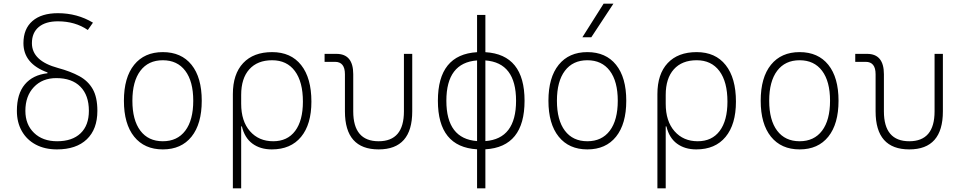

<svg xmlns="http://www.w3.org/2000/svg" viewBox="-20 -815 5313 1060"><path d="M294.4 9.8Q227.5 9.8 177.7 -16.6Q127.9 -43 100.6 -91.1Q73.2 -139.2 73.2 -203.1Q73.2 -296.9 117.2 -349.1Q161.1 -401.4 242.2 -410.6V-415Q109.4 -463.4 109.4 -576.7Q109.4 -655.8 159.2 -699Q209 -742.2 299.8 -742.2Q406.2 -742.2 493.2 -689.9L464.8 -649.4Q395 -697.3 299.8 -697.3Q231.4 -697.3 193.8 -665.8Q156.2 -634.3 156.2 -576.7Q156.2 -478.5 300.8 -439.5Q369.6 -420.9 418 -394.5Q466.3 -368.2 491.9 -323.2Q517.6 -278.3 517.6 -203.1Q517.6 -101.6 459.2 -45.9Q400.9 9.8 294.4 9.8ZM295.4 -35.2Q378.9 -35.2 424.8 -79.1Q470.7 -123 470.7 -203.1Q470.7 -289.1 423.8 -336.4Q377 -383.8 291 -383.8Q213.9 -383.8 167 -334.2Q120.1 -284.7 120.1 -203.1Q120.1 -127.4 168 -81.3Q215.8 -35.2 295.4 -35.2Z M878.9 9.8Q777.3 9.8 720.7 -60.5Q664.1 -130.9 664.1 -258.8Q664.1 -387.2 720.7 -457.3Q777.3 -527.3 878.9 -527.3Q981 -527.3 1037.4 -457.3Q1093.8 -387.2 1093.8 -258.8Q1093.8 -130.9 1037.4 -60.5Q981 9.8 878.9 9.8ZM878.9 -35.2Q959 -35.2 1002.9 -93.5Q1046.9 -151.9 1046.9 -258.8Q1046.9 -365.7 1002.9 -424.1Q959 -482.4 878.9 -482.4Q798.8 -482.4 754.9 -424.1Q710.9 -365.7 710.9 -258.8Q710.9 -151.9 754.9 -93.5Q798.8 -35.2 878.9 -35.2Z M1480.5 9.8Q1417 9.8 1373.8 -22Q1330.6 -53.7 1315.4 -117.2H1311.5V224.6H1265.6V-295.4Q1265.6 -406.2 1322.5 -466.8Q1379.4 -527.3 1482.4 -527.3Q1585.9 -527.3 1642.6 -455.8Q1699.2 -384.3 1699.2 -253.9Q1699.2 -128.4 1642.1 -59.3Q1585 9.8 1480.5 9.8ZM1311.5 -242.2Q1311.5 -146 1360.1 -90.6Q1408.7 -35.2 1488.3 -35.2Q1566.9 -35.2 1609.6 -92.3Q1652.3 -149.4 1652.3 -253.9Q1652.3 -363.3 1607.9 -422.9Q1563.5 -482.4 1482.4 -482.4Q1401.4 -482.4 1356.4 -432.4Q1311.5 -382.3 1311.5 -291Z M2070.3 9.8Q1884.3 9.8 1884.3 -200.2V-405.3Q1884.3 -473.6 1829.6 -473.6H1772V-517.6H1837.4Q1930.2 -517.6 1930.2 -405.3V-200.2Q1930.2 -35.2 2070.3 -35.2Q2210 -35.2 2210 -200.2V-517.6H2255.9V-200.2Q2255.9 9.8 2070.3 9.8Z M2613.8 224.6V9.3Q2397.5 -3.4 2397.5 -258.8Q2397.5 -514.2 2613.8 -526.9V-732.4H2659.7V-526.9Q2876 -514.2 2876 -258.8Q2876 -3.4 2659.7 9.3V224.6ZM2659.7 -481.4V-36.1Q2829.1 -48.8 2829.1 -258.8Q2829.1 -468.8 2659.7 -481.4ZM2613.8 -36.1V-481.4Q2444.3 -468.8 2444.3 -258.8Q2444.3 -48.8 2613.8 -36.1Z M3222.7 9.8Q3121.1 9.8 3064.5 -60.5Q3007.8 -130.9 3007.8 -258.8Q3007.8 -387.2 3064.5 -457.3Q3121.1 -527.3 3222.7 -527.3Q3324.7 -527.3 3381.1 -457.3Q3437.5 -387.2 3437.5 -258.8Q3437.5 -130.9 3381.1 -60.5Q3324.7 9.8 3222.7 9.8ZM3222.7 -35.2Q3302.7 -35.2 3346.7 -93.5Q3390.6 -151.9 3390.6 -258.8Q3390.6 -365.7 3346.7 -424.1Q3302.7 -482.4 3222.7 -482.4Q3142.6 -482.4 3098.6 -424.1Q3054.7 -365.7 3054.7 -258.8Q3054.7 -151.9 3098.6 -93.5Q3142.6 -35.2 3222.7 -35.2ZM3195.3 -609.4 3312.5 -794.9H3366.7L3244.6 -609.4Z M3824.2 9.8Q3760.7 9.8 3717.5 -22Q3674.3 -53.7 3659.2 -117.2H3655.3V224.6H3609.4V-295.4Q3609.4 -406.2 3666.3 -466.8Q3723.1 -527.3 3826.2 -527.3Q3929.7 -527.3 3986.3 -455.8Q4043 -384.3 4043 -253.9Q4043 -128.4 3985.8 -59.3Q3928.7 9.8 3824.2 9.8ZM3655.3 -242.2Q3655.3 -146 3703.9 -90.6Q3752.4 -35.2 3832 -35.2Q3910.6 -35.2 3953.4 -92.3Q3996.1 -149.4 3996.1 -253.9Q3996.1 -363.3 3951.7 -422.9Q3907.2 -482.4 3826.2 -482.4Q3745.1 -482.4 3700.2 -432.4Q3655.3 -382.3 3655.3 -291Z M4394.5 9.8Q4293 9.8 4236.3 -60.5Q4179.7 -130.9 4179.7 -258.8Q4179.7 -387.2 4236.3 -457.3Q4293 -527.3 4394.5 -527.3Q4496.6 -527.3 4553 -457.3Q4609.4 -387.2 4609.4 -258.8Q4609.4 -130.9 4553 -60.5Q4496.6 9.8 4394.5 9.8ZM4394.5 -35.2Q4474.6 -35.2 4518.6 -93.5Q4562.5 -151.9 4562.5 -258.8Q4562.5 -365.7 4518.6 -424.1Q4474.6 -482.4 4394.5 -482.4Q4314.5 -482.4 4270.5 -424.1Q4226.6 -365.7 4226.6 -258.8Q4226.6 -151.9 4270.5 -93.5Q4314.5 -35.2 4394.5 -35.2Z M5000 9.8Q4814 9.8 4814 -200.2V-405.3Q4814 -473.6 4759.3 -473.6H4701.7V-517.6H4767.1Q4859.9 -517.6 4859.9 -405.3V-200.2Q4859.9 -35.2 5000 -35.2Q5139.6 -35.2 5139.6 -200.2V-517.6H5185.5V-200.2Q5185.5 9.8 5000 9.8Z"/></svg>

Font: Cascadia Code ExtraLight
Style: Regular
Weight: 200
Monospace: yes
Designer: Aaron Bell
Foundry: Saja Typeworks
Version: Version 2407.024; ttfautohint (v1.8.4)